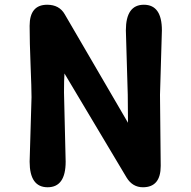

<svg xmlns="http://www.w3.org/2000/svg" viewBox="-20 -780 805 810"><path d="M655 -380 658 -80Q658 10 583 10Q539 10 514 -31L252 -470Q250 -446 250 -390L257 -98Q257 10 181 10Q105 10 105 -98L113 -370Q113 -407 109 -505Q105 -603 105 -671Q105 -760 179 -760Q230 -760 253 -720L520 -262L519 -380L511 -652Q511 -760 587 -760Q663 -760 663 -652Z"/></svg>

Font: Delius Unicase
Style: Bold
Weight: 700
Designer: Natalia Raices
Foundry: Natalia Raices
Version: Version 1.001